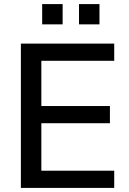

<svg xmlns="http://www.w3.org/2000/svg" viewBox="-20 -918 629 938"><path d="M82 0V-705H538V-621H182V-400H517V-316H182V-84H538V0ZM366 -799V-898H466V-799ZM186 -799V-898H286V-799Z"/></svg>

Font: Nunito Sans 12pt ExtraLight 12pt SemiBold
Style: Regular
Weight: 600
Version: Version 3.101;gftools[0.9.27]